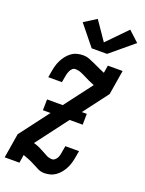

<svg xmlns="http://www.w3.org/2000/svg" viewBox="-184 -1070 877 1162"><g transform="rotate(20 254.5 -489.0)"><path d="M253 8Q231 8 212.5 -1Q194 -10 176.5 -19.5Q159 -29 140 -37Q121 -45 101 -52H99L91 0H-4L22 -158L165 -347H116L117 -417H218L353 -595Q335 -602 318.5 -609.5Q302 -617 286 -625.5Q270 -634 252.5 -641Q235 -648 215 -648Q205 -648 197 -640.5Q189 -633 184.5 -624Q180 -615 177 -605Q174 -595 173 -586L166 -546H78L85 -586Q88 -604 93 -622.5Q98 -641 107 -659Q116 -677 128.5 -693Q141 -709 157.5 -721Q174 -733 193 -738Q212 -743 231 -743Q255 -743 275.5 -734.5Q296 -726 316 -717L318 -716Q335 -708 351.5 -700.5Q368 -693 385 -686L393 -735H488L462 -577L341 -417H373L372 -347H288L133 -142L136 -141Q154 -136 170.5 -128.5Q187 -121 202.5 -112Q218 -103 234 -95Q250 -87 269 -87Q279 -87 287.5 -94.5Q296 -102 300.5 -111Q305 -120 307.5 -130Q310 -140 311 -149L318 -189H406L399 -149Q396 -131 391 -112.5Q386 -94 377 -76Q368 -58 355.5 -42Q343 -26 326.5 -14Q310 -2 291 3Q272 8 253 8ZM265 -800 160 -930 239 -980 322 -859 446 -986 513 -924 364 -800Z"/></g></svg>

Font: Iosevka QP
Style: Bold Italic
Weight: 700
Italic angle: -9°
Designer: Belleve Invis
Foundry: Belleve Invis
Version: Version 20.0.0; ttfautohint (v1.8.4)